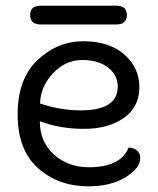

<svg xmlns="http://www.w3.org/2000/svg" viewBox="-20 -647 555 675"><path d="M120 -221Q120 -148 170 -103.5Q220 -59 292 -59Q404 -59 432 -128Q449 -128 461 -118.5Q473 -109 473 -91Q473 -56 421.5 -24Q370 8 291 8Q185 8 113.5 -56Q42 -120 42 -245Q42 -370 112 -436Q182 -502 273 -502Q364 -502 417 -455.5Q470 -409 470 -340Q470 -271 415.5 -232.5Q361 -194 275 -194Q189 -194 120 -221ZM121 -283Q193 -259 264 -259Q394 -259 394 -343Q394 -382 360.5 -409Q327 -436 268.5 -436Q210 -436 166 -389Q122 -342 121 -283ZM123 -627H389Q426 -627 426 -594Q426 -561 389 -561H123Q86 -561 86 -594Q86 -627 123 -627Z"/></svg>

Font: Merge One
Style: Regular
Weight: 400
Designer: Kosal Sen
Foundry: Philatype
Version: Version 1.001